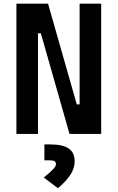

<svg xmlns="http://www.w3.org/2000/svg" viewBox="-20 -713 626 1022"><path d="M350.1 0H518.6V-693.4H403.8V-157.2H388.7L235.8 -693.4H67.4V0H182.1V-536.1H197.3ZM288.6 289.1C350.1 235.4 377.4 193.4 377.4 146C377.4 84 336.4 55.7 247.1 55.7H216.3V140.6H248C268.6 140.6 277.8 147 277.8 160.6C277.8 175.3 260.3 193.8 212.9 231.9Z"/></svg>

Font: Cascadia Mono SemiBold
Style: Regular
Weight: 600
Monospace: yes
Designer: Aaron Bell
Foundry: Saja Typeworks
Version: Version 2404.023